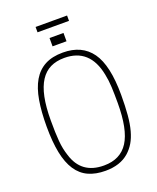

<svg xmlns="http://www.w3.org/2000/svg" viewBox="-179 -1103 993 1215"><g transform="rotate(-20 318.0 -495.5)"><path d="M318 8Q252 8 203.5 -14Q155 -36 123.5 -83.5Q92 -131 77 -205Q62 -279 62 -383Q62 -482 75 -558Q88 -634 118 -685Q148 -736 197 -762Q246 -788 318 -788Q446 -788 510 -698.5Q574 -609 574 -410Q574 -333 569 -275Q564 -217 552 -173.5Q540 -130 521.5 -99Q503 -68 476 -44Q417 8 318 8ZM321 -27Q431 -27 483.5 -109Q536 -191 536 -370Q536 -429 534 -475.5Q532 -522 523 -565Q486 -753 315 -753Q261 -753 221 -733.5Q181 -714 154 -672.5Q127 -631 113.5 -566Q100 -501 100 -410Q100 -367 101 -333Q102 -299 104.5 -270.5Q107 -242 112 -217.5Q117 -193 125 -169Q168 -27 319 -27ZM327 -847H271V-903H327ZM365 -847H309V-903H365ZM424 -963H212V-999H424Z"/></g></svg>

Font: Tanohe Sans ExtraLight
Style: Regular
Weight: 250
Designer: Village Type and Design LLC & Cristiano Sobral
Foundry: Cooper Hewitt Smithsonian Design Museum
Version: Version 1.00;September 29, 2021;FontCreator 13.0.0.2655 64-b